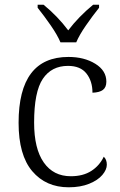

<svg xmlns="http://www.w3.org/2000/svg" viewBox="-20 -786 512 816"><path d="M59 -264Q59 -544 271 -544Q338 -544 385 -515Q432 -486 432 -439Q432 -415 417.5 -404Q403 -393 373 -392Q373 -441 347.5 -473.5Q322 -506 269 -506Q199 -506 162 -451Q125 -396 125 -265Q125 -154 166 -95.5Q207 -37 281 -37Q333 -37 368 -59.5Q403 -82 421 -120Q434 -108 434 -86Q434 -65 415 -42.5Q396 -20 359 -5Q322 10 272 10Q175 10 117 -58.5Q59 -127 59 -264ZM140 -753V-766H165Q225 -717 270 -657Q314 -715 376 -766H401V-753Q373 -718 345 -677.5Q317 -637 304 -606H237Q224 -637 196 -677.5Q168 -718 140 -753Z"/></svg>

Font: Noto Serif Light
Style: Regular
Weight: 300
Designer: Monotype Design Team
Foundry: Monotype Imaging Inc.
Version: Version 1.001